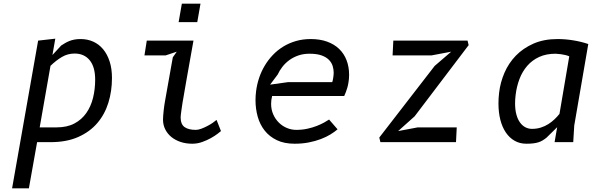

<svg xmlns="http://www.w3.org/2000/svg" viewBox="-20 -770 3290 1040"><path d="M286 -80Q343 -80 382.8 -101Q422.5 -122 447.5 -157.8Q472.5 -193.5 484 -240.2Q495.5 -287 495.5 -338.5Q495.5 -407.5 465.8 -443.8Q436 -480 384 -480Q346.5 -480 315 -461.2Q283.5 -442.5 253.5 -413.5L195 -80ZM136.5 250H45.5L186.5 -550L279.5 -560.5L264 -472L311.5 -523.5Q321.5 -530 332 -536.2Q342.5 -542.5 354.8 -547.5Q367 -552.5 382.2 -555.5Q397.5 -558.5 417 -558.5Q453.5 -558.5 484.8 -544.5Q516 -530.5 538.5 -503.5Q561 -476.5 573.8 -437.2Q586.5 -398 586.5 -347.5Q586.5 -276.5 567 -213.5Q547.5 -150.5 506.8 -103Q466 -55.5 403.2 -27.8Q340.5 0 254 0H181Z M965 -750H1066L1048.5 -650H947.5ZM937.5 -490 877.5 -470H762.5L775 -550H1028Q1015.5 -480 1006.5 -429.5Q997.5 -379 991.2 -343.5Q985 -308 981.2 -286Q977.5 -264 975.2 -251Q973 -238 972 -232.2Q971 -226.5 970.5 -224.2Q970 -222 969.8 -220.8Q969.5 -219.5 969 -215.5Q968 -208.5 966.2 -197Q964.5 -185.5 962.8 -173.5Q961 -161.5 959.8 -150.8Q958.5 -140 958.5 -134.5Q958.5 -96.5 980 -81.5Q1001.5 -66.5 1040.5 -66.5Q1053.5 -66.5 1069.8 -72.5Q1086 -78.5 1102 -86.8Q1118 -95 1131.5 -104.2Q1145 -113.5 1153 -120.5L1177 -60Q1172.5 -56 1157.8 -44.8Q1143 -33.5 1122 -21.8Q1101 -10 1075 -0.8Q1049 8.5 1021.5 8.5Q987 8.5 958 -1.2Q929 -11 908 -28.2Q887 -45.5 875 -69.5Q863 -93.5 863 -122Q863 -131 864 -144Q865 -157 866.5 -171.2Q868 -185.5 870 -199.2Q872 -213 874 -223.5L916 -459.5Z M1808.5 -69.5Q1793 -56 1770.2 -42Q1747.5 -28 1718 -16.8Q1688.5 -5.5 1652.8 1.5Q1617 8.5 1576 8.5Q1519.5 8.5 1479.5 -10.8Q1439.5 -30 1413.8 -62.5Q1388 -95 1376 -137.8Q1364 -180.5 1364 -227.5Q1364 -251 1367 -275Q1371.5 -311.5 1383.2 -347Q1395 -382.5 1413.8 -414Q1432.5 -445.5 1457.8 -472Q1483 -498.5 1514.5 -517.8Q1546 -537 1583.2 -547.8Q1620.5 -558.5 1663 -558.5Q1713 -558.5 1751.8 -544.5Q1790.5 -530.5 1817 -505Q1843.5 -479.5 1857.2 -443.8Q1871 -408 1871 -364.5Q1871 -343.5 1867.5 -323Q1865 -307.5 1861.2 -294.5Q1857.5 -281.5 1853.5 -271.5Q1849 -260 1844.5 -250H1454Q1451 -238.5 1449.8 -228Q1448.5 -217.5 1448.5 -207.5Q1448.5 -176.5 1460 -150.5Q1471.5 -124.5 1490.5 -105.8Q1509.5 -87 1534 -76.8Q1558.5 -66.5 1585 -66.5Q1617 -66.5 1645.2 -72.8Q1673.5 -79 1696.2 -88Q1719 -97 1736 -106.5Q1753 -116 1762.5 -122.5ZM1779.5 -325Q1780.5 -326.5 1782 -333Q1783.5 -339.5 1784.8 -347.8Q1786 -356 1786.8 -363.8Q1787.5 -371.5 1787.5 -376Q1787.5 -394 1782 -412.2Q1776.5 -430.5 1762 -445.5Q1747.5 -460.5 1722 -469.8Q1696.5 -479 1656.5 -479Q1624 -479 1596.8 -469.8Q1569.5 -460.5 1547.8 -444.8Q1526 -429 1510 -408.5Q1494 -388 1484 -366L1443 -311.5L1539.5 -325Z M2454 -80 2450 0H2040.5L2034.5 -25L2334.5 -413L2424 -490L2318 -470H2106.5L2110.5 -550H2512.5L2518.5 -525.5L2226 -140L2136.5 -60L2242.5 -80Z M3063.5 -465Q3054.5 -469 3041.8 -472Q3029 -475 3017.5 -476.5Q3004 -478.5 2989.5 -479Q2938.5 -479 2900.5 -461.5Q2862.5 -444 2836 -413.5Q2809.5 -383 2794 -342.5Q2778.5 -302 2773 -256Q2770 -231 2770 -210.5Q2770 -176 2777 -150Q2784 -124 2796.5 -106.8Q2809 -89.5 2825.5 -80.8Q2842 -72 2861.5 -72Q2887.5 -72 2909.5 -79Q2931.5 -86 2949.8 -97.5Q2968 -109 2983.2 -123.5Q2998.5 -138 3010.5 -153ZM2984 0 2998 -81 2940.5 -24.5Q2930 -16 2919.8 -9.8Q2909.5 -3.5 2897.2 0.5Q2885 4.5 2869 6.5Q2853 8.5 2831 8.5Q2795.5 8.5 2767.5 -7.5Q2739.5 -23.5 2720 -52.2Q2700.5 -81 2690.2 -121Q2680 -161 2680 -209.5Q2680 -223.5 2680.8 -238.2Q2681.5 -253 2683.5 -268Q2690 -323.5 2712.5 -375.8Q2735 -428 2774.2 -468.5Q2813.5 -509 2869.8 -533.8Q2926 -558.5 3000 -558.5Q3042 -558.5 3085 -551.5Q3128 -544.5 3166.5 -531.5L3090.5 -90L3085 0Z"/></svg>

Font: B612 Mono
Style: Italic
Weight: 400
Italic angle: -10°
Version: Version 1.005